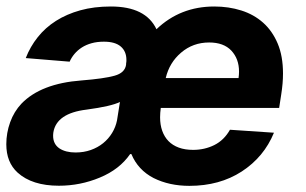

<svg xmlns="http://www.w3.org/2000/svg" viewBox="-28 -573 962 603"><path d="M566.8 10.7Q503.6 10.7 454.5 -13.8Q405.5 -39.1 384.6 -89.1H380.7Q347.3 -40.8 285.5 -15.3Q224.1 10.3 157 10.3Q72.8 10.3 27.3 -30.9Q-8.2 -63.2 -8.2 -120Q-8.2 -155.5 3.9 -189.1Q16 -222.7 39.4 -247.5Q100.5 -310.7 227.3 -320.3Q299 -326 331.7 -335.2Q364 -344.1 367.9 -369.3Q367.9 -371.8 368.1 -373.8Q368.3 -375.7 368.6 -377.5Q369 -379.3 369 -381Q369 -382.8 369 -384.9Q369 -411.6 351.4 -426.8Q333.8 -442.1 298.3 -442.1Q277 -442.1 259.8 -437.3Q242.5 -432.5 229.2 -424Q215.9 -415.5 206.1 -403.9Q196.4 -392.4 190.7 -379.3L52.9 -390.6Q66.8 -426.5 90.6 -456.3Q114.3 -486.2 147.9 -507.5Q181.5 -528.8 224.4 -540.7Q267.4 -552.6 320.3 -552.6Q429.7 -552.6 463.4 -481.2Q538 -552.6 644.9 -552.6Q690.3 -552.6 729.8 -540.1Q769.2 -527.7 798.3 -501.8Q827.4 -475.9 844.1 -436.3Q860.8 -396.7 860.8 -342.3Q860.8 -326.7 859.4 -310.2Q858 -293.7 855.1 -275.6L848.7 -234H476.9V-233.7Q474.8 -218 474.8 -204.5Q474.8 -181.1 481.5 -162.1Q488.3 -143.1 501.2 -129.8Q514.2 -116.5 533.6 -109.4Q552.9 -102.3 578.5 -102.3Q614.7 -102.3 645.2 -117.5Q675.8 -132.8 694.2 -165.5L832.4 -156.2Q801.1 -79.9 731.2 -34.4Q661.6 10.7 566.8 10.7ZM721.2 -327.8Q721.9 -333.1 722.3 -338.2Q722.7 -343.4 722.7 -348.4Q722.7 -388.1 698.5 -414.1Q674.4 -439.6 628.9 -439.6Q578.1 -439.6 540.8 -407.7Q503.9 -376.4 492.5 -327.8ZM209.2 -94.1Q235.1 -94.1 257.1 -101.9Q279.1 -109.7 296 -123.4Q312.9 -137.1 324 -155.4Q335.2 -173.7 339.5 -195L348.7 -252.8Q322.1 -239.3 243.6 -228.7Q149.5 -217.3 139.6 -157.3Q139.2 -154.5 139 -151.8Q138.8 -149.1 138.8 -146.7Q138.8 -120.4 158.7 -106.9Q178.3 -94.1 209.2 -94.1Z"/></svg>

Font: Linik Sans
Style: Bold Italic
Weight: 700
Italic angle: 9°
Designer: Fonts by Rasmus Andersson / Changes by Cristiano Sobral with parts from Marc Monis
Foundry: rsms
Version: Version 3.020; ttfautohint (v1.6)